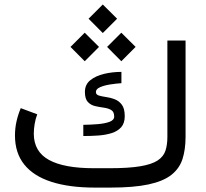

<svg xmlns="http://www.w3.org/2000/svg" viewBox="-20 -851 934 871"><path d="M477.5 -87.9H405.3Q270.5 -87.9 202.1 -125.5Q133.8 -163.1 133.3 -243.7Q133.3 -265.1 137.2 -288.6Q141.1 -312 148.9 -332.5L74.2 -360.4Q62 -331.5 54.9 -300.3Q47.9 -269 47.9 -236.3Q47.9 -157.7 89.6 -105.2Q131.3 -52.7 212.4 -26.4Q293.5 0 410.2 0H481Q586.9 0 653.8 -14.4Q720.7 -28.8 757.3 -57.6Q793.9 -86.4 807.9 -129.6Q821.8 -172.9 821.8 -230.5V-667H739.3V-229.5Q739.3 -193.8 730.5 -167.2Q721.7 -140.6 695.1 -123Q668.5 -105.5 616.2 -96.7Q564 -87.9 477.5 -87.9ZM357.9 -284.7V-233.9Q393.1 -233.9 426.5 -236.3Q460 -238.8 486.8 -247.3Q513.7 -255.9 529.8 -273.9Q545.9 -292 545.9 -324.2Q545.9 -358.4 532.7 -376Q519.5 -393.6 500 -400.9Q480.5 -408.2 460.9 -410.9Q441.4 -413.6 428.2 -417.7Q415 -421.9 415 -433.6Q415 -447.3 434.3 -455.6Q453.6 -463.9 480.5 -468Q507.3 -472.2 530.8 -473.6V-524.9Q490.2 -524.9 452.1 -515.9Q414.1 -506.8 389.6 -487.1Q365.2 -467.3 365.2 -434.1Q365.2 -402.3 378.7 -388.2Q392.1 -374 411.9 -369.6Q431.6 -365.2 451.4 -362.5Q471.2 -359.9 484.6 -351.8Q498 -343.8 498 -322.3Q498 -306.2 476.8 -298.3Q455.6 -290.5 423.3 -287.8Q391.1 -285.2 357.9 -284.7ZM381.8 -766.1 446.3 -701.2 511.2 -766.1 446.3 -830.6ZM465.8 -638.2 530.3 -573.2 595.2 -638.2 530.3 -702.6ZM299.8 -638.2 364.3 -573.2 429.2 -638.2 364.3 -702.6Z"/></svg>

Font: Vazir Variable Regular
Style: Regular
Weight: 400
Designer: Saber Rastikerdar
Foundry: Saber Rastikerdar
Version: Version 30.1.0